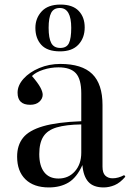

<svg xmlns="http://www.w3.org/2000/svg" viewBox="-20 -807 569 841"><path d="M194 14Q128 14 91.5 -21.5Q55 -57 55 -121Q55 -171 81 -203.5Q107 -236 168.5 -254Q230 -272 336 -276V-398Q336 -460 312.5 -486Q289 -512 236 -512Q202 -512 169.5 -501.5Q137 -491 120 -474Q146 -444 156.5 -424.5Q167 -405 167 -392Q167 -375 152.5 -361.5Q138 -348 112 -348Q57 -348 57 -401Q57 -433 83 -462Q109 -491 152 -509Q195 -527 244 -527Q339 -527 384 -483Q429 -439 429 -347V-77Q429 -49 441.5 -37.5Q454 -26 473 -26Q498 -26 524 -40L529 -33Q506 -6 482 4Q458 14 434 14Q389 14 367 -10.5Q345 -35 341 -84Q316 -29 280 -7.5Q244 14 194 14ZM236 -25Q280 -25 308 -56.5Q336 -88 336 -138V-262Q269 -261 228.5 -249Q188 -237 170 -209Q152 -181 152 -132Q152 -81 173.5 -53Q195 -25 236 -25ZM243 -582Q187 -582 161 -610.5Q135 -639 135 -685Q135 -727 162.5 -757Q190 -787 245 -787Q298 -787 324.5 -759.5Q351 -732 351 -687Q351 -641 323.5 -611.5Q296 -582 243 -582ZM244 -597Q272 -597 282 -618Q292 -639 292 -685Q292 -772 242 -772Q215 -772 204 -750.5Q193 -729 193 -685Q193 -640 204.5 -618.5Q216 -597 244 -597Z"/></svg>

Font: Display Regular
Style: Regular
Weight: 400
Designer: Latin by Veronika Burian and Jose Scaglione. Greek by Irene Vlachou. Cyrillic by Vera Evstafieva.
Foundry: TypeTogether
Version: Version 3.002